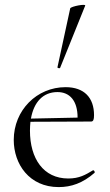

<svg xmlns="http://www.w3.org/2000/svg" viewBox="-20 -750 448 782"><path d="M219 12C270 12 317 -4 365 -46C368 -50 362 -59 358 -56C328 -38 303 -23 258 -23C157 -23 102 -104 102 -218C102 -231 103 -244 104 -254L351 -255C360 -255 363 -263 363 -281C363 -352 323 -395 247 -395C130 -395 36 -301 36 -180C36 -82 99 12 219 12ZM225 -474 327 -727C331 -736 269 -724 266 -716L214 -476C213 -473 224 -470 225 -474ZM106 -267C118 -335 156 -375 214 -375C264 -375 296 -340 296 -271Z"/></svg>

Font: Cormorant Garamond
Style: Regular
Weight: 400
Designer: Christian Thalmann (Catharsis Fonts)
Foundry: Catharsis Fonts
Version: Version 4.002;Glyphs 3.4 (3410)